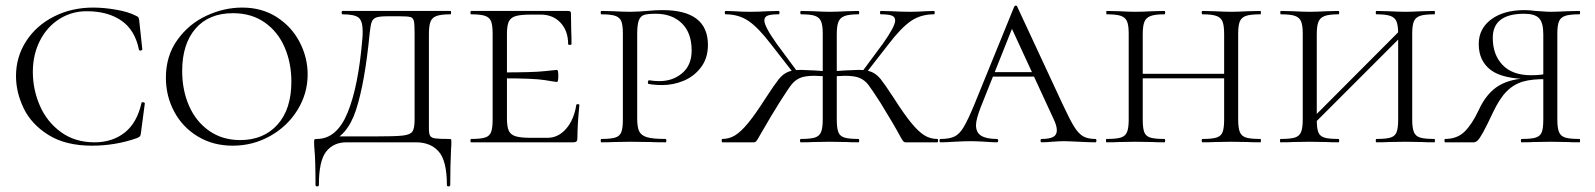

<svg xmlns="http://www.w3.org/2000/svg" viewBox="-20 -507 5683 684"><path d="M464 -451Q471 -448 473 -445Q475 -442 476 -434L487 -331Q487 -328 481.5 -327Q476 -326 475 -330Q461 -400 412.5 -433.5Q364 -467 289 -467Q235 -467 191 -439Q147 -411 122 -361.5Q97 -312 97 -251Q97 -188 122 -130.5Q147 -73 197 -36.5Q247 0 317 0Q380 0 424 -34.5Q468 -69 484 -140Q484 -143 489 -143Q491 -143 493.5 -141.5Q496 -140 496 -139L482 -33Q481 -25 479 -22Q477 -19 468 -15Q391 12 308 12Q214 12 153 -26Q92 -64 64.5 -121Q37 -178 37 -236Q37 -304 73 -360Q109 -416 172 -448Q235 -480 312 -480Q350 -480 393.5 -472.5Q437 -465 464 -451Z M571 -230Q571 -308 612 -365Q653 -422 715.5 -451Q778 -480 843 -480Q913 -480 966 -446Q1019 -412 1047.5 -357Q1076 -302 1076 -242Q1076 -174 1040 -115.5Q1004 -57 942.5 -22.5Q881 12 809 12Q739 12 684.5 -21Q630 -54 600.5 -109.5Q571 -165 571 -230ZM1018 -216Q1018 -283 994 -338.5Q970 -394 923 -427Q876 -460 810 -460Q724 -460 676.5 -405Q629 -350 629 -254Q629 -186 653.5 -130Q678 -74 725 -41Q772 -8 836 -8Q919 -8 968.5 -63Q1018 -118 1018 -216Z M1100 22Q1099 13 1099 0Q1099 -9 1100.5 -10.5Q1102 -12 1109 -12Q1180 -12 1218.5 -106Q1257 -200 1271 -370Q1272 -380 1272 -396Q1272 -433 1257 -444.5Q1242 -456 1200 -456Q1197 -456 1197 -462Q1197 -468 1200 -468H1585Q1587 -468 1587 -462Q1587 -456 1585 -456Q1551 -456 1535 -450Q1519 -444 1513.5 -429.5Q1508 -415 1508 -385V-81V-48Q1508 -30 1512.5 -23Q1517 -16 1530 -14Q1543 -12 1579 -12Q1586 -12 1587 -10.5Q1588 -9 1588 0Q1588 13 1587 22Q1584 82 1584 152Q1584 157 1578 157Q1572 157 1572 152Q1572 66 1543 33Q1514 0 1462 0H1214Q1168 0 1142 33Q1116 66 1116 152Q1116 157 1110 157Q1104 157 1104 152Q1104 62 1100 22ZM1158 -21H1311Q1388 -21 1414.5 -24Q1441 -27 1449 -38Q1457 -49 1457 -81V-387Q1457 -421 1454.5 -432Q1452 -443 1443 -446Q1434 -449 1405 -449H1361Q1333 -449 1321 -445Q1309 -441 1304.5 -429.5Q1300 -418 1297 -389Q1280 -213 1248.5 -116Q1217 -19 1148 0Z M1658 -12Q1692 -12 1708 -17Q1724 -22 1729.5 -36.5Q1735 -51 1735 -81V-387Q1735 -417 1729.5 -431Q1724 -445 1708 -450.5Q1692 -456 1658 -456Q1656 -456 1656 -462Q1656 -468 1658 -468H2004Q2014 -468 2014 -460L2015 -398Q2016 -379 2016 -350Q2016 -347 2010 -347Q2004 -347 2004 -350Q2004 -397 1977 -426Q1950 -455 1906 -455H1872Q1834 -455 1816.5 -449.5Q1799 -444 1792.5 -430Q1786 -416 1786 -386V-85Q1786 -56 1792.5 -41.5Q1799 -27 1817 -21.5Q1835 -16 1872 -16H1930Q1969 -16 1997 -48.5Q2025 -81 2033 -133Q2033 -136 2038.5 -136Q2044 -136 2044 -133Q2037 -61 2037 -15Q2037 -7 2034 -3.5Q2031 0 2022 0H1658Q1656 0 1656 -6Q1656 -12 1658 -12ZM1766 -228V-249Q1881 -249 1920 -253.5Q1959 -258 1964 -258Q1969 -258 1969 -237Q1969 -215 1964 -215Q1960 -215 1921.5 -221.5Q1883 -228 1766 -228Z M2351 -12Q2354 -12 2354 -6Q2354 0 2351 0Q2316 0 2297 -1L2225 -2L2166 -1Q2150 0 2122 0Q2120 0 2120 -6Q2120 -12 2122 -12Q2156 -12 2172 -17Q2188 -22 2193.5 -36.5Q2199 -51 2199 -81V-387Q2199 -417 2193.5 -431Q2188 -445 2172 -450.5Q2156 -456 2122 -456Q2120 -456 2120 -462Q2120 -468 2122 -468L2166 -467Q2202 -465 2224 -465Q2241 -465 2256.5 -466Q2272 -467 2284 -468Q2314 -471 2340 -471Q2502 -471 2502 -347Q2502 -300 2477.5 -267.5Q2453 -235 2416 -219.5Q2379 -204 2340 -204Q2311 -204 2291 -208Q2288 -208 2288 -213Q2288 -216 2289.5 -219Q2291 -222 2293 -221Q2311 -218 2329 -218Q2377 -218 2410.5 -246.5Q2444 -275 2444 -327Q2444 -390 2409 -424Q2374 -458 2316 -458Q2288 -458 2275 -454Q2262 -450 2256 -435Q2250 -420 2250 -385V-85Q2250 -53 2257.5 -38.5Q2265 -24 2285.5 -18Q2306 -12 2351 -12Z M3186 -23Q3167 -59 3116 -142Q3085 -190 3073 -205.5Q3061 -221 3043 -229Q3025 -237 2990 -237Q2980 -237 2946 -235L2945 -253L2990 -256Q3028 -258 3038 -258Q3068 -258 3085.5 -250.5Q3103 -243 3117.5 -225Q3132 -207 3162 -161Q3201 -100 3226.5 -69Q3252 -38 3273 -25Q3294 -12 3319 -12Q3322 -12 3322 -6Q3322 0 3319 0H3206Q3201 0 3197 -5Q3193 -10 3186 -23ZM2833 -12Q2867 -12 2883 -17Q2899 -22 2905 -36.5Q2911 -51 2911 -81V-387Q2911 -417 2905 -431Q2899 -445 2883.5 -450.5Q2868 -456 2834 -456Q2831 -456 2831 -462Q2831 -468 2834 -468L2878 -467Q2914 -465 2935 -465Q2960 -465 2996 -467L3038 -468Q3041 -468 3041 -462Q3041 -456 3038 -456Q3005 -456 2989 -450Q2973 -444 2967 -429.5Q2961 -415 2961 -385V-81Q2961 -51 2966.5 -36.5Q2972 -22 2988 -17Q3004 -12 3038 -12Q3041 -12 3041 -6Q3041 0 3038 0Q3011 0 2996 -1L2935 -2L2877 -1Q2861 0 2833 0Q2830 0 2830 -6Q2830 -12 2833 -12ZM3045 -243 3125 -351Q3169 -413 3169 -434Q3169 -447 3157 -451.5Q3145 -456 3118 -456Q3115 -456 3115 -462Q3115 -468 3118 -468L3156 -467Q3190 -465 3223 -465Q3247 -465 3277 -467L3307 -468Q3310 -468 3310 -462Q3310 -456 3307 -456Q3260 -456 3225 -432Q3190 -408 3145 -349L3057 -236ZM2553 -12Q2578 -12 2599 -25Q2620 -38 2645.5 -69Q2671 -100 2710 -161Q2740 -207 2754.5 -225Q2769 -243 2786.5 -250.5Q2804 -258 2834 -258Q2844 -258 2882 -256L2927 -253L2926 -235Q2892 -237 2882 -237Q2847 -237 2829.5 -229Q2812 -221 2800 -206Q2788 -191 2757 -142Q2731 -101 2686 -23Q2679 -10 2675 -5Q2671 0 2666 0H2553Q2551 0 2551 -6Q2551 -12 2553 -12ZM2565 -456Q2562 -456 2562 -462Q2562 -468 2565 -468L2595 -467Q2625 -465 2649 -465Q2682 -465 2716 -467L2754 -468Q2757 -468 2757 -462Q2757 -456 2754 -456Q2727 -456 2715 -451.5Q2703 -447 2703 -434Q2703 -413 2747 -351L2827 -243L2815 -236L2727 -349Q2682 -408 2647 -432Q2612 -456 2565 -456Z M3517 -250H3699L3706 -234H3501ZM3882 0Q3864 0 3824 -2Q3786 -4 3768 -4Q3754 -4 3728 -2Q3704 0 3691 0Q3687 0 3687 -6Q3687 -12 3691 -12Q3718 -12 3731.5 -19Q3745 -26 3745 -43Q3745 -59 3733 -84L3575 -426L3597 -434L3473 -123Q3457 -81 3457 -61Q3457 -35 3475.5 -23.5Q3494 -12 3531 -12Q3536 -12 3536 -6Q3536 0 3531 0Q3516 0 3490 -2Q3462 -4 3438 -4Q3413 -4 3379 -2Q3349 0 3331 0Q3327 0 3327 -6Q3327 -12 3331 -12Q3362 -12 3380 -20.5Q3398 -29 3413 -54Q3428 -79 3450 -132L3593 -483Q3595 -487 3599 -487Q3603 -487 3604 -483L3765 -137Q3791 -81 3806.5 -56Q3822 -31 3838.5 -21.5Q3855 -12 3882 -12Q3886 -12 3886 -6Q3886 0 3882 0Z M4264 -456Q4261 -456 4261 -462Q4261 -468 4264 -468L4306 -467Q4344 -465 4367 -465Q4388 -465 4426 -467L4470 -468Q4472 -468 4472 -462Q4472 -456 4470 -456Q4435 -456 4419 -450.5Q4403 -445 4397 -431Q4391 -417 4391 -387V-81Q4391 -51 4397 -36.5Q4403 -22 4419 -17Q4435 -12 4470 -12Q4472 -12 4472 -6Q4472 0 4470 0Q4442 0 4426 -1L4367 -2L4306 -1Q4291 0 4264 0Q4261 0 4261 -6Q4261 -12 4264 -12Q4298 -12 4314 -17Q4330 -22 4335.5 -36.5Q4341 -51 4341 -81V-385Q4341 -415 4335.5 -429.5Q4330 -444 4314 -450Q4298 -456 4264 -456ZM4023 -244H4362V-228H4023ZM3923 -456Q3921 -456 3921 -462Q3921 -468 3923 -468L3967 -467Q4003 -465 4025 -465Q4050 -465 4086 -467L4128 -468Q4131 -468 4131 -462Q4131 -456 4128 -456Q4095 -456 4079 -450Q4063 -444 4057 -429.5Q4051 -415 4051 -385V-81Q4051 -50 4056.5 -36Q4062 -22 4077.5 -17Q4093 -12 4128 -12Q4131 -12 4131 -6Q4131 0 4128 0Q4101 0 4086 -1L4025 -2L3966 -1Q3950 0 3922 0Q3920 0 3920 -6Q3920 -12 3922 -12Q3957 -12 3973 -17Q3989 -22 3995 -36.5Q4001 -51 4001 -81V-387Q4001 -417 3995 -431Q3989 -445 3973 -450.5Q3957 -456 3923 -456Z M4884 -456Q4881 -456 4881 -462Q4881 -468 4884 -468L4926 -467Q4964 -465 4987 -465Q5008 -465 5046 -467L5090 -468Q5092 -468 5092 -462Q5092 -456 5090 -456Q5055 -456 5039 -450.5Q5023 -445 5017 -431Q5011 -417 5011 -387V-81Q5011 -51 5017 -36.5Q5023 -22 5039 -17Q5055 -12 5090 -12Q5092 -12 5092 -6Q5092 0 5090 0Q5062 0 5046 -1L4987 -2L4926 -1Q4911 0 4884 0Q4881 0 4881 -6Q4881 -12 4884 -12Q4918 -12 4934 -17Q4950 -22 4955.5 -36.5Q4961 -51 4961 -81V-385Q4961 -415 4955.5 -429.5Q4950 -444 4934 -450Q4918 -456 4884 -456ZM4635 -65 4982 -413 4995 -400 4648 -53ZM4543 -456Q4541 -456 4541 -462Q4541 -468 4543 -468L4587 -467Q4623 -465 4645 -465Q4670 -465 4706 -467L4748 -468Q4751 -468 4751 -462Q4751 -456 4748 -456Q4715 -456 4699 -450Q4683 -444 4677 -429.5Q4671 -415 4671 -385V-81Q4671 -50 4676.5 -36Q4682 -22 4697.5 -17Q4713 -12 4748 -12Q4751 -12 4751 -6Q4751 0 4748 0Q4721 0 4706 -1L4645 -2L4586 -1Q4570 0 4542 0Q4540 0 4540 -6Q4540 -12 4542 -12Q4577 -12 4593 -17Q4609 -22 4615 -36.5Q4621 -51 4621 -81V-387Q4621 -417 4615 -431Q4609 -445 4593 -450.5Q4577 -456 4543 -456Z M5128 -12Q5171 -12 5197.5 -38Q5224 -64 5248 -115Q5276 -176 5320 -202Q5364 -228 5429 -228L5436 -225Q5334 -225 5291 -257.5Q5248 -290 5248 -350Q5248 -405 5292.5 -438Q5337 -471 5411 -471Q5429 -471 5450 -468Q5458 -468 5474.5 -466.5Q5491 -465 5504 -465Q5525 -465 5563 -467L5607 -468Q5609 -468 5609 -462Q5609 -456 5607 -456Q5572 -456 5556 -450.5Q5540 -445 5534 -431Q5528 -417 5528 -387V-81Q5528 -51 5534 -36.5Q5540 -22 5556 -17Q5572 -12 5607 -12Q5609 -12 5609 -6Q5609 0 5607 0Q5579 0 5563 -1L5504 -2L5443 -1Q5428 0 5401 0Q5398 0 5398 -6Q5398 -12 5401 -12Q5436 -12 5451.5 -17Q5467 -22 5472.5 -36Q5478 -50 5478 -81V-385Q5478 -426 5463 -442Q5448 -458 5410 -458Q5298 -458 5298 -372Q5298 -312 5333 -275.5Q5368 -239 5434 -239Q5474 -239 5494 -246L5492 -225Q5439 -226 5406 -216.5Q5373 -207 5347.5 -181.5Q5322 -156 5298 -105Q5276 -58 5263.5 -35.5Q5251 -13 5244 -6.5Q5237 0 5230 0H5128Q5126 0 5126 -6Q5126 -12 5128 -12Z"/></svg>

Font: Cormorant Unicase Light
Style: Regular
Weight: 300
Designer: Christian Thalmann (Catharsis Fonts)
Foundry: Catharsis Fonts
Version: Version 4.000